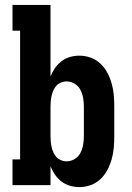

<svg xmlns="http://www.w3.org/2000/svg" viewBox="-20 -755 540 783"><path d="M303 8Q284 8 265 2.5Q246 -3 230.5 -15Q215 -27 204 -43Q193 -59 186 -77V0H31V-105H62V-630H31V-735H186V-443Q193 -461 204 -477Q215 -493 230.5 -505Q246 -517 265 -522.5Q284 -528 303 -528Q327 -528 349.5 -520Q372 -512 389.5 -495.5Q407 -479 418 -458Q429 -437 435.5 -414Q442 -391 444 -367.5Q446 -344 446 -320V-200Q446 -176 444 -152.5Q442 -129 435.5 -106Q429 -83 418 -62Q407 -41 389.5 -24.5Q372 -8 349.5 0Q327 8 303 8ZM251 -97Q269 -97 284.5 -106.5Q300 -116 308 -131.5Q316 -147 319 -164.5Q322 -182 322 -200V-320Q322 -338 319 -355.5Q316 -373 308 -388.5Q300 -404 284.5 -413.5Q269 -423 251 -423Q240 -423 229 -418.5Q218 -414 210.5 -406Q203 -398 198 -387Q193 -376 190.5 -365Q188 -354 187 -342.5Q186 -331 186 -320V-200Q186 -189 187 -177.5Q188 -166 190.5 -155Q193 -144 198 -133Q203 -122 210.5 -114Q218 -106 229 -101.5Q240 -97 251 -97Z"/></svg>

Font: Iosevka Curly Slab Extrabold
Style: Regular
Weight: 800
Monospace: yes
Designer: Belleve Invis
Foundry: Belleve Invis
Version: Version 22.1.2; ttfautohint (v1.8.4)